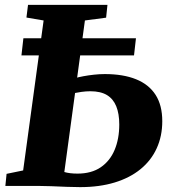

<svg xmlns="http://www.w3.org/2000/svg" viewBox="-20 -763 716 788"><path d="M309 5Q286.5 5 254.2 3.8Q222 2.5 190.2 1.2Q158.5 0 135.5 0H2L7 -49.5L75 -63.5L159 -679L88.5 -691L95 -743H421L415.5 -690.5L328.5 -679L244 -57Q254 -54 268 -52.2Q282 -50.5 298 -50.5Q355.5 -50.5 393.5 -76.5Q431.5 -102.5 450.5 -148Q469.5 -193.5 469.5 -252Q469.5 -296 457.2 -326.5Q445 -357 419 -372.8Q393 -388.5 350.5 -388.5Q333 -388.5 313.8 -385.8Q294.5 -383 280 -380L287.5 -442Q302 -446.5 322.5 -450.2Q343 -454 365.8 -456.5Q388.5 -459 410 -459Q485.5 -459 538.2 -437.8Q591 -416.5 618.5 -373.8Q646 -331 646 -265.5Q646 -204.5 623.2 -154.5Q600.5 -104.5 556.8 -68.8Q513 -33 450.5 -14Q388 5 309 5ZM68 -535.5 76 -606H538L530 -535.5Z"/></svg>

Font: Merriweather 24pt Black
Style: Italic
Weight: 900
Italic angle: -7.8°
Designer: Eben Sorkin
Foundry: Eben Sorkin
Version: Version 2.101